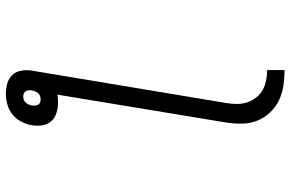

<svg xmlns="http://www.w3.org/2000/svg" viewBox="-184 -590 969 640"><g transform="rotate(-90 300.0 -270.5)"><path d="M386 194Q359 194 333 190Q307 186 284.5 175Q262 164 244.5 145.5Q227 127 217.5 103.5Q208 80 207.5 53.5Q207 27 211 0L304 -563Q298 -562 291.5 -561.5Q285 -561 279 -561Q261 -561 244 -566Q227 -571 216 -583Q205 -595 202 -612.5Q199 -630 202 -648Q205 -666 214 -683.5Q223 -701 238 -713Q253 -725 271.5 -730Q290 -735 307 -735Q325 -735 342 -730Q359 -725 370 -713Q381 -701 384 -683.5Q387 -666 384 -648L276 0Q273 18 273 36Q273 54 278.5 70Q284 86 294.5 99.5Q305 113 319.5 121Q334 129 351 132.5Q368 136 386 136ZM288 -619Q294 -619 299.5 -621Q305 -623 309 -627.5Q313 -632 315 -637.5Q317 -643 318 -648Q319 -653 318.5 -658.5Q318 -664 315.5 -668.5Q313 -673 308 -675Q303 -677 298 -677Q292 -677 286.5 -675Q281 -673 277 -668.5Q273 -664 271 -658.5Q269 -653 268 -648Q267 -643 267.5 -637.5Q268 -632 270.5 -627.5Q273 -623 278 -621Q283 -619 288 -619Z"/></g></svg>

Font: Iosevka SS04 Light Extended
Style: Italic
Weight: 300
Width: 7
Italic angle: -9°
Monospace: yes
Designer: Belleve Invis
Foundry: Belleve Invis
Version: Version 19.0.0; ttfautohint (v1.8.4)